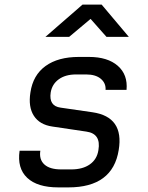

<svg xmlns="http://www.w3.org/2000/svg" viewBox="-20 -805 640 833"><path d="M233 8Q142 8 98 -33.5Q54 -75 65 -151H155Q149 -113 172.5 -91.5Q196 -70 245 -70H289Q339 -70 370 -92Q401 -114 407 -154Q419 -225 355 -234L207 -256Q152 -264 127 -302.5Q102 -341 112 -404Q123 -479 177.5 -518.5Q232 -558 322 -558H366Q447 -558 491 -519.5Q535 -481 529 -415H438Q440 -444 417.5 -463Q395 -482 354 -482H310Q264 -482 235 -461Q206 -440 200 -404Q191 -345 243 -338L381 -318Q519 -298 495 -154Q469 8 277 8ZM177 -645 338 -785H421L539 -645H442L373 -723L280 -645Z"/></svg>

Font: JetBrains Mono NL
Style: Italic
Weight: 400
Italic angle: -9°
Monospace: yes
Designer: Philipp Nurullin, Konstantin Bulenkov
Foundry: JetBrains
Version: Version 2.305; ttfautohint (v1.8.4.7-5d5b)